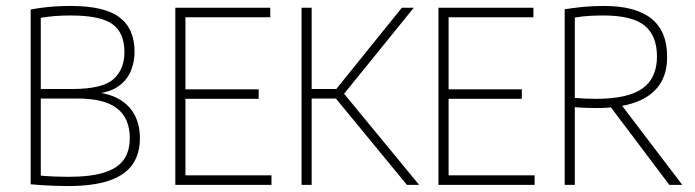

<svg xmlns="http://www.w3.org/2000/svg" viewBox="-20 -621 2334 645"><path d="M208 4Q186 4 165 3.2Q144 2.5 123.5 1.2Q103 0 83 -2V-589Q101.5 -592.5 122.2 -595.2Q143 -598 166.8 -599.5Q190.5 -601 218 -601Q330.5 -601 381.2 -563Q432 -525 432 -447Q432 -414 420.2 -384Q408.5 -354 380.5 -333Q352.5 -312 304 -306V-311Q354 -305 386.2 -284.2Q418.5 -263.5 434.2 -231Q450 -198.5 450 -157Q450 -104 425 -68.2Q400 -32.5 346.5 -14.2Q293 4 208 4ZM209 -27Q284 -27 329.5 -41.2Q375 -55.5 395.5 -84.2Q416 -113 416 -157Q416 -223 373.8 -256.5Q331.5 -290 240 -290H110V-322H223Q323.5 -322 360.8 -354.8Q398 -387.5 398 -446Q398 -511.5 357.2 -540.2Q316.5 -569 218 -569Q187.5 -569 163.2 -567Q139 -565 117 -561V-31Q139 -29 162.5 -28Q186 -27 209 -27Z M569 0V-595H888V-563H603V-32H892V0ZM598 -289V-321H849V-289Z M1347 0 1096 -305 1330 -595H1370L1131 -300V-312L1388 0ZM993 0V-595H1027V0ZM1019 -290V-322H1116V-290Z M1453 0V-595H1772V-563H1487V-32H1776V0ZM1482 -289V-321H1733V-289Z M1877 0V-590Q1906.5 -594.5 1938.2 -597.8Q1970 -601 2009 -601Q2115.5 -601 2168.2 -558.5Q2221 -516 2221 -432Q2222 -374.5 2195.2 -335.8Q2168.5 -297 2115.2 -277.5Q2062 -258 1984 -258Q1967 -258 1946.5 -258.8Q1926 -259.5 1911 -261V0ZM2228.5 0 2017.5 -280H2059L2272 0ZM1982 -289Q2090 -289 2138.5 -324Q2187 -359 2187 -431Q2187 -501 2145.5 -535Q2104 -569 2007 -569Q1979.5 -569 1957.2 -567.5Q1935 -566 1911 -562V-292Q1932 -290.5 1947.8 -289.8Q1963.5 -289 1982 -289Z"/></svg>

Font: Encode Sans SC Condensed Thin
Style: Regular
Weight: 100
Width: 3
Designer: Multiple Designers
Foundry: Impallari Type
Version: Version 3.002